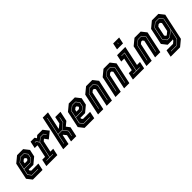

<svg xmlns="http://www.w3.org/2000/svg" viewBox="240 -2098 3646 3646"><g transform="rotate(-45 2063.0 -275.0)"><path d="M371.5 -540 452.5 -437 422 -294.5 297.5 -191.5H172.5L168 -172L192 -141.5H382.5L352.5 0H93L12 -103L83 -437L208 -540ZM321.5 -474H228L139 -401L82.5 -137L137.5 -68H302L303.5 -75H141.5L90 -139L115.5 -257H284L357 -317L376 -406ZM317.5 -467 368.5 -404 350.5 -319.5 283.5 -264H117L145.5 -399L229 -467ZM272.5 -398.5H247L210 -368L201.5 -328H267.5L293 -349L297 -368Z M455 -0.5 485 -141.5H562L615.5 -392L609.5 -399.5H541L571 -540.5H677.5L703 -500.5L750 -540.5H891L977 -431L845.5 -325L792.5 -399H789L752 -368.5L703.5 -141H780.5L750.5 -0.5ZM530.5 -68H703L704.5 -75H621.5L692.5 -407.5L763 -466H845L877.5 -418.5L883.5 -423L849 -473H762.5L689.5 -413L647 -473H617L615.5 -466H642.5L685.5 -406L614.5 -75H532Z M908 0 1057 -700H1198.5L1121.5 -339H1130L1202.5 -398.5L1232.5 -540H1374L1331 -339L1246 -269L1301 -197.5L1259 0H1117.5L1147 -138.5L1100 -197.5H1091.5L1049.5 0ZM990 -67.5H996.5L1039 -266.5H1149L1220.5 -171.5L1198 -67.5H1205L1227.5 -173.5L1156 -269.5L1268 -362L1292 -475H1285L1261.5 -364L1151.5 -273.5H1040.5L1117 -634H1110.5Z M1760 -540 1841 -437 1810.5 -294.5 1686 -191.5H1561L1556.5 -172L1580.5 -141.5H1771L1741 0H1481.5L1400.5 -103L1471.5 -437L1596.5 -540ZM1710 -474H1616.5L1527.5 -401L1471 -137L1526 -68H1690.5L1692 -75H1530L1478.5 -139L1504 -257H1672.5L1745.5 -317L1764.5 -406ZM1706 -467 1757 -404 1739 -319.5 1672 -264H1505.5L1534 -399L1617.5 -467ZM1661 -398.5H1635.5L1598.5 -368L1590 -328H1656L1681.5 -349L1685.5 -368Z M1843 0 1936 -437 2061 -540H2228L2309 -437L2216 0H2075L2153.5 -368L2129.5 -398.5H2099.5L2062.5 -368L1984 0ZM1925.5 -67H1932L2002.5 -397.5L2086.5 -466.5H2174L2228 -398.5L2157.5 -67H2164L2235 -400.5L2178 -473.5H2085.5L1996.5 -399.5Z M2311 0 2404 -437 2529 -540H2696L2777 -437L2684 0H2543L2621.5 -368L2597.5 -398.5H2567.5L2530.5 -368L2452 0ZM2393.5 -67H2400L2470.5 -397.5L2554.5 -466.5H2642L2696 -398.5L2625.5 -67H2632L2703 -400.5L2646 -473.5H2553.5L2464.5 -399.5Z M2971 -618.5 2998.5 -750H3159.5L3132 -618.5ZM3060.5 -676H3067L3072 -700H3065.5ZM2779.5 0 2809.5 -141.5H2889.5L2944 -398.5H2864L2894 -540H3115L3030.5 -141.5H3110.5L3080.5 0ZM2856.5 -67H3032L3033.5 -74H2945.5L3030.5 -474H2943L2941.5 -467H3022L2938.5 -74H2858Z M3143 0 3236 -437 3361 -540H3528L3609 -437L3516 0H3375L3453.5 -368L3429.5 -398.5H3399.5L3362.5 -368L3284 0ZM3225.5 -67H3232L3302.5 -397.5L3386.5 -466.5H3474L3528 -398.5L3457.5 -67H3464L3535 -400.5L3478 -473.5H3385.5L3296.5 -399.5Z M3593.5 200 3623.5 59H3797.5L3846.5 18.5L3852.5 -10L3840.5 0H3714L3633 -103L3704 -437L3828.5 -540H4003L4084.5 -437L3970.5 97L3846 200ZM3670.5 134H3817L3917 48L4012 -400L3954.5 -474.5H3848.5L3763 -404L3708.5 -146L3769.5 -68H3838.5L3954.5 -161.5L3910.5 46L3816 127H3672ZM3773.5 -75 3715.5 -148 3770 -402 3849.5 -467.5H3950.5L4005 -398L3956.5 -170.5L3837.5 -75ZM3813 -141.5H3830.5L3891 -191.5L3928.5 -368.5L3904 -399H3867.5L3830.5 -368.5L3789 -172Z"/></g></svg>

Font: Tourney Condensed ExtraBold
Style: Italic
Weight: 800
Width: 3
Italic angle: -12°
Designer: Tyler Finck
Foundry: Etcetera Type Co
Version: Version 1.010; ttfautohint (v1.8.3)